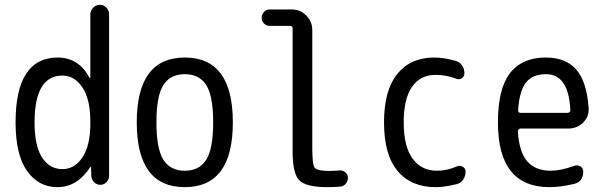

<svg xmlns="http://www.w3.org/2000/svg" viewBox="-20 -770 2540 800"><path d="M240.2 -455.1Q124 -455.1 124 -259.8Q124 -162.1 155.3 -113.8Q186.5 -65.4 240.2 -65.4Q291 -65.4 323.7 -114.7Q356.4 -164.1 356.4 -254.9V-264.6Q356.4 -355.5 323.7 -405.3Q291 -455.1 240.2 -455.1ZM219.7 9.8Q140.6 9.8 92.8 -57.6Q44.9 -125 44.9 -259.8Q44.9 -529.3 219.7 -530.3Q308.6 -530.3 352.5 -446.3Q352.5 -445.3 355.5 -445.3Q356.4 -445.3 356.4 -446.3V-710Q356.4 -725.6 368.2 -737.8Q379.9 -750 396 -750Q412.1 -750 423.3 -738.3Q434.6 -726.6 434.6 -710V-37.1Q434.6 -22.5 423.8 -11.2Q413.1 0 398.4 0Q382.8 0 372.1 -10.7Q361.3 -21.5 360.4 -37.1L359.4 -74.2Q359.4 -75.2 358.4 -75.2Q356.4 -75.2 356.4 -74.2Q301.8 9.8 219.7 9.8Z M839.4 -415.5Q810.5 -460.9 750 -460.9Q689.5 -460.9 660.6 -415.5Q631.8 -370.1 631.8 -260.3Q631.8 -150.4 660.6 -104.5Q689.5 -58.6 750 -58.6Q810.5 -58.6 839.4 -104.5Q868.2 -150.4 868.2 -260.3Q868.2 -370.1 839.4 -415.5ZM950.2 -260.3Q950.2 9.8 750 9.8Q549.8 9.8 549.8 -260.3Q549.8 -530.3 750 -530.3Q950.2 -530.3 950.2 -260.3Z M1103.5 -662.1Q1089.8 -662.1 1080.1 -671.9Q1070.3 -681.6 1070.3 -695.8Q1070.3 -710 1080.1 -720.2Q1089.8 -730.5 1103.5 -730.5H1196.3Q1231.4 -730.5 1256.3 -705.1Q1281.2 -679.7 1281.2 -644.5V-150.4Q1281.2 -84 1291.5 -70.8Q1301.8 -57.6 1355.5 -57.6Q1367.2 -57.6 1394.5 -59.6Q1408.2 -61.5 1418.9 -51.8Q1429.7 -42 1429.7 -29.3Q1429.7 -14.6 1420.4 -3.9Q1411.1 6.8 1396.5 7.8Q1362.3 9.8 1344.7 9.8Q1254.9 9.8 1227.1 -18.6Q1199.2 -46.9 1199.2 -139.6V-651.4Q1199.2 -662.1 1188.5 -662.1Z M1794.9 9.8Q1693.4 9.8 1636.7 -57.6Q1580.1 -125 1580.1 -259.8Q1580.1 -393.6 1635.3 -461.9Q1690.4 -530.3 1790 -530.3Q1829.1 -530.3 1877.9 -516.6Q1894.5 -512.7 1904.8 -498Q1915 -483.4 1915 -464.8Q1915 -451.2 1903.8 -443.8Q1892.6 -436.5 1879.9 -442.4Q1838.9 -458 1794.9 -458Q1731.4 -458 1696.8 -408.2Q1662.1 -358.4 1662.1 -259.8Q1662.1 -159.2 1699.2 -108.9Q1736.3 -58.6 1799.8 -58.6Q1842.8 -58.6 1884.8 -77.1Q1896.5 -82 1908.2 -75.2Q1919.9 -68.4 1919.9 -54.7Q1919.9 -37.1 1910.2 -22Q1900.4 -6.8 1882.8 -2.9Q1834 9.8 1794.9 9.8Z M2254.9 -460.9Q2200.2 -460.9 2172.4 -427.2Q2144.5 -393.6 2138.7 -310.5Q2138.7 -299.8 2149.4 -299.8H2344.7Q2355.5 -299.8 2356.4 -311.5Q2349.6 -460.9 2254.9 -460.9ZM2269.5 9.8Q2054.7 9.8 2054.7 -259.8Q2054.7 -400.4 2105 -465.3Q2155.3 -530.3 2254.9 -530.3Q2336.9 -530.3 2380.9 -480.5Q2424.8 -430.7 2432.6 -320.3Q2435.5 -285.2 2410.2 -259.8Q2384.8 -234.4 2347.7 -234.4H2149.4Q2138.7 -234.4 2137.7 -221.7Q2143.6 -134.8 2177.7 -96.7Q2211.9 -58.6 2275.4 -58.6Q2316.4 -58.6 2373 -79.1Q2386.7 -84 2398.4 -76.7Q2410.2 -69.3 2410.2 -54.7Q2410.2 -13.7 2373 -3.9Q2314.5 9.8 2269.5 9.8Z"/></svg>

Font: Rounded-X Mgen+ 2m regular
Style: Regular
Weight: 400
Designer: [Source Han Sans]
Ryoko NISHIZUKA  (kana & ideographs); Paul D. Hunt (Latin, Greek & Cyrillic); Wenlong ZHANG  (bopomofo
Version: Version 1.059.20150602